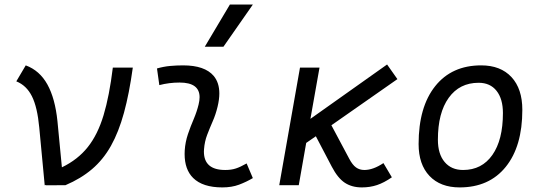

<svg xmlns="http://www.w3.org/2000/svg" viewBox="-20 -815 2384 845"><path d="M176.8 0.5 152.8 -253.4Q144.5 -343.3 120.6 -391.1Q96.7 -439 51.8 -457L93.3 -527.3Q154.3 -504.9 188.5 -443.4Q222.7 -381.8 232.9 -281.2L252.4 -78.6Q322.3 -112.3 366.2 -167.5Q410.2 -222.7 435.8 -307.9Q461.4 -393.1 476.6 -517.6H564.5Q548.8 -403.3 525.6 -318.6Q502.4 -233.9 468.3 -173.1Q434.1 -112.3 385 -70.6Q335.9 -28.8 268.1 0L180.7 0.5L182.1 -1.5Z M1065.4 -95.7 1092.8 -31.2Q1064 -14.2 1032 -2.2Q1000 9.8 958.5 9.8Q872.1 9.8 830.1 -31.7Q792.5 -68.8 792.5 -137.2Q792.5 -145 793 -153.3Q795.4 -189.9 807.1 -224.6Q818.8 -259.3 833 -292Q846.7 -324.7 854 -355Q858.4 -373 858.4 -387.2Q858.4 -451.7 770.5 -451.7Q724.1 -451.7 681.2 -440.4L670.9 -513.7Q699.7 -522 728.5 -524.7Q757.3 -527.3 786.1 -527.3Q880.9 -527.3 920.4 -481Q945.3 -451.2 945.3 -403.8Q945.3 -377.4 937.5 -345.2Q929.2 -310.5 916 -280.8Q902.8 -250.5 891.6 -221.2Q880.4 -191.9 877.9 -157.7Q877.4 -152.8 877.4 -147.9Q877.4 -66.9 971.2 -66.9Q997.6 -66.9 1017.8 -73.5Q1038.1 -80.1 1065.4 -95.7ZM881.3 -609.4 991.7 -794.9H1092.8L963.4 -609.4Z M1209 0 1300.3 -517.6H1386.2L1346.2 -292L1683.6 -531.2L1729 -466.8L1438.5 -263.7L1517.1 -116.2Q1531.2 -89.4 1546.9 -78.1Q1562.5 -66.9 1583.5 -66.9Q1622.1 -66.9 1667.5 -97.2L1704.6 -34.7Q1669.9 -10.7 1639.2 -0.5Q1608.4 9.8 1572.3 9.8Q1528.8 9.8 1497.8 -10.5Q1466.8 -30.8 1440.4 -81.1L1370.1 -215.3L1327.6 -186L1294.9 0Z M2002.9 9.8Q1918 9.8 1870.1 -40.8Q1822.3 -91.3 1822.3 -181.2Q1822.3 -344.2 1895.3 -435.8Q1968.3 -527.3 2097.7 -527.3Q2183.1 -527.3 2231 -475.8Q2278.8 -424.3 2278.8 -331.5Q2278.8 -170.9 2205.8 -80.6Q2132.8 9.8 2002.9 9.8ZM2018.1 -66.9Q2100.6 -66.9 2147 -133.1Q2193.4 -199.2 2193.4 -317.4Q2193.4 -379.9 2165.3 -415.3Q2137.2 -450.7 2086.4 -450.7Q2002.4 -450.7 1954.8 -384.5Q1907.2 -318.4 1907.2 -200.2Q1907.2 -137.2 1936.8 -102.1Q1966.3 -66.9 2018.1 -66.9Z"/></svg>

Font: CaskaydiaCove NFP SemiLight
Style: Italic
Weight: 350
Italic angle: -10°
Designer: Aaron Bell
Foundry: Saja Typeworks
Version: Version 2111.001; VTT 6.35;Nerd Fonts 3.1.1